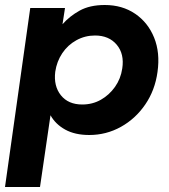

<svg xmlns="http://www.w3.org/2000/svg" viewBox="-48 -528 677 768"><path d="M-28 220 73 -496H212L202 -431Q230 -463 270.5 -485.5Q311 -508 371 -508Q441 -508 492.5 -473Q544 -438 568.5 -377.5Q593 -317 582 -240Q572 -167 533 -110Q494 -53 435.5 -20.5Q377 12 309 12Q252 12 213 -9.5Q174 -31 154 -67L112 220ZM281 -110Q322 -110 355.5 -129Q389 -148 412 -180.5Q435 -213 441 -254Q450 -312 419 -349Q388 -386 332 -386Q292 -386 257.5 -367Q223 -348 201 -315Q179 -282 173 -241Q166 -184 195.5 -147Q225 -110 281 -110Z"/></svg>

Font: Host Grotesk Black
Style: Italic
Weight: 900
Italic angle: -8°
Designer: Doğukan Karapınar based on Poppins by Indian Type Foundry, Jonny Pinhorn
Foundry: Element Type
Version: Version 1.000; ttfautohint (v1.8.4.7-5d5b);gftools[0.9.33]